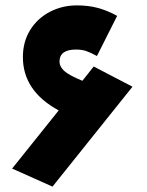

<svg xmlns="http://www.w3.org/2000/svg" viewBox="-20 -673 547 713"><path d="M472 -351 175 20 25 -47 198 -263Q65 -335 65 -461Q65 -518 92 -561.5Q119 -605 165 -629Q211 -653 266 -653Q308 -653 343.5 -643.5Q379 -634 415 -614L340 -465Q316 -478 300 -483.5Q284 -489 262 -489Q201 -489 201 -444Q201 -426 218 -410Q235 -394 286 -373L328 -426Z"/></svg>

Font: FiraGO Heavy
Style: Italic
Weight: 900
Italic angle: -8°
Designer: bBox Type GmbH
Foundry: bBox Type GmbH
Version: Version 1.001